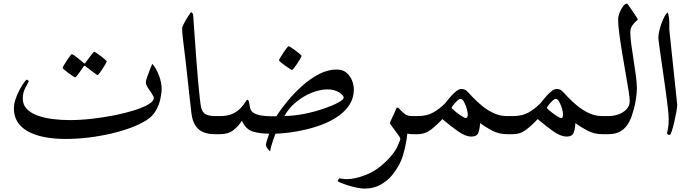

<svg xmlns="http://www.w3.org/2000/svg" viewBox="-20 -768 3952 1099"><path d="M905.3 -261.2Q905.3 -234.4 897.7 -200.2Q890.1 -166 871.6 -134Q853 -102.1 819.3 -80.6Q782.2 -56.6 729 -36.9Q675.8 -17.1 613.3 -2.7Q550.8 11.7 485.1 19.5Q419.4 27.3 356.9 27.3Q215.3 27.3 137.5 -17.3Q59.6 -62 59.6 -146Q59.6 -173.3 69.6 -202.4Q79.6 -231.4 93.3 -256.3Q106.9 -281.2 118.4 -296.6Q129.9 -312 132.8 -312Q135.3 -312 139.9 -308.8Q144.5 -305.7 144.5 -301.8Q138.2 -291 124.3 -263.9Q110.4 -236.8 110.4 -204.1Q110.4 -167.5 134 -143.6Q157.7 -119.6 197 -106Q236.3 -92.3 283.4 -86.4Q330.6 -80.6 377.4 -80.6Q437.5 -80.6 503.9 -87.9Q570.3 -95.2 633.8 -107.9Q697.3 -120.6 748.5 -136.7Q799.8 -152.8 830.1 -170.9Q860.4 -189 860.4 -206.5Q860.4 -215.8 849.1 -231.9Q837.9 -248 826.4 -265.9Q814.9 -283.7 814.9 -297.4Q814.9 -306.6 822.8 -329.1Q830.6 -351.6 839.6 -373.5Q848.6 -395.5 851.6 -402.8Q874 -378.4 889.6 -336.7Q905.3 -294.9 905.3 -261.2ZM590.8 -417Q590.8 -414.1 584 -401.9Q577.1 -389.6 567.6 -375Q558.1 -360.4 549.8 -349.4Q541.5 -338.4 538.6 -338.4Q536.6 -338.4 526.4 -345.7Q516.1 -353 503.2 -362.8Q490.2 -372.6 480.5 -380.1Q470.7 -387.7 470.2 -388.2Q466.3 -391.1 463.9 -391.1Q461.4 -391.1 458.5 -387.7Q458 -386.7 451.4 -377.2Q444.8 -367.7 436.3 -355.5Q427.7 -343.3 420.2 -334.2Q412.6 -325.2 409.7 -325.2Q407.7 -325.2 396.5 -332.5Q385.3 -339.8 371.8 -349.9Q358.4 -359.9 348.4 -368.4Q338.4 -377 338.4 -379.4Q338.4 -382.3 345.7 -394.8Q353 -407.2 362.8 -421.9Q372.6 -436.5 380.6 -447.3Q388.7 -458 390.6 -458Q394.5 -458 404.8 -450.9Q415 -443.8 426.8 -434.3Q438.5 -424.8 447.3 -417.5Q456.1 -410.2 457 -409.2Q461.4 -404.8 463.4 -404.8Q466.8 -404.8 470.7 -410.6Q471.2 -411.6 478 -420.9Q484.9 -430.2 493.7 -442.1Q502.4 -454.1 509.8 -462.9Q517.1 -471.7 519 -471.7Q522 -471.7 533.2 -464.1Q544.4 -456.5 557.9 -446.5Q571.3 -436.5 581.1 -427.7Q590.8 -418.9 590.8 -417Z M1270 -53.2Q1270 -29.3 1262.7 -14.6Q1255.4 0 1233.4 0H1208Q1174.3 0 1146.2 -10.5Q1118.2 -21 1099.4 -48.1Q1080.6 -75.2 1075.2 -124Q1070.8 -159.2 1065.7 -207Q1060.5 -254.9 1054.7 -308.3Q1048.8 -361.8 1043 -414.6Q1035.2 -479 1028.8 -530.8Q1022.5 -582.5 1022.5 -606.9Q1022.5 -612.3 1029.5 -627Q1036.6 -641.6 1046.4 -658Q1056.2 -674.3 1064.2 -686Q1072.3 -697.8 1074.2 -697.8Q1077.1 -697.8 1081.3 -692.9Q1085.4 -688 1085.9 -678.2Q1089.8 -621.6 1094.5 -556.2Q1099.1 -490.7 1104 -425Q1108.9 -359.4 1114 -302Q1119.1 -244.6 1123.8 -203.9Q1128.4 -163.1 1132.3 -147.9Q1141.1 -119.6 1162.6 -111.6Q1184.1 -103.5 1208 -103.5H1233.4Q1255.9 -103.5 1262.9 -90.1Q1270 -76.7 1270 -53.2Z M2005.4 -257.3Q2005.4 -208 1981.4 -170.2Q1957.5 -132.3 1917.7 -104.2Q1877.9 -76.2 1829.1 -57.1Q1780.3 -38.1 1729.7 -26.4Q1679.2 -14.6 1634 -9Q1588.9 -3.4 1557.1 -2.9Q1553.2 5.4 1546.4 24.9Q1539.6 44.4 1533.7 64.9Q1527.8 85.4 1526.4 97.7Q1523.9 97.7 1517.8 90.6Q1511.7 83.5 1506.8 75Q1502 66.4 1502 61.5Q1502 55.2 1508.5 34.2Q1515.1 13.2 1520.5 -2.9Q1467.3 -2.9 1427.5 -14.9Q1387.7 -26.9 1364.7 -76.7Q1345.7 -46.9 1316.4 -23.4Q1287.1 0 1240.2 0H1215.3Q1189 0 1182.9 -15.6Q1176.8 -31.2 1176.8 -52.2Q1176.8 -74.7 1182.9 -89.1Q1189 -103.5 1215.3 -103.5H1240.2Q1284.7 -103.5 1313.2 -117.7Q1341.8 -131.8 1358.6 -150.4Q1375.5 -168.9 1384 -183.1Q1392.6 -197.3 1396 -197.3Q1402.8 -197.3 1405.5 -181.4Q1408.2 -165.5 1411.1 -152.3Q1415.5 -129.4 1436.5 -118.9Q1457.5 -108.4 1484.6 -105.5Q1511.7 -102.5 1533.7 -102.5H1562Q1587.4 -142.6 1625.2 -188.7Q1663.1 -234.9 1709.2 -276.1Q1755.4 -317.4 1805.9 -343.8Q1856.4 -370.1 1906.7 -370.1Q1942.4 -370.1 1964.1 -351.1Q1985.8 -332 1995.6 -305.7Q2005.4 -279.3 2005.4 -257.3ZM1947.3 -209Q1947.3 -222.2 1920.9 -239.3Q1894.5 -256.3 1854 -256.3Q1812.5 -256.3 1764.6 -237.3Q1716.8 -218.3 1674.8 -183.8Q1632.8 -149.4 1607.9 -104Q1664.6 -104.5 1724.1 -116.7Q1783.7 -128.9 1834.5 -146.5Q1885.3 -164.1 1916.3 -181.2Q1947.3 -198.2 1947.3 -209ZM1706.1 -447.8Q1706.1 -444.8 1699 -432.4Q1691.9 -419.9 1681.9 -404.8Q1671.9 -389.6 1663.1 -378.7Q1654.3 -367.7 1650.9 -367.7Q1648.9 -367.7 1637.5 -375Q1626 -382.3 1612.1 -392.3Q1598.1 -402.3 1587.6 -411.1Q1577.1 -419.9 1577.1 -422.9Q1577.1 -425.8 1584.5 -438.5Q1591.8 -451.2 1602.1 -466.3Q1612.3 -481.4 1620.8 -492.4Q1629.4 -503.4 1631.8 -503.4Q1635.3 -503.4 1647 -495.8Q1658.7 -488.3 1672.4 -478Q1686 -467.8 1696 -459Q1706.1 -450.2 1706.1 -447.8Z M2401.4 -52.2Q2401.4 -36.1 2395.5 -18.1Q2389.6 0 2363.3 0H2337.4Q2328.1 0 2311.5 -3.4Q2305.7 54.7 2288.1 116.5Q2270.5 178.2 2223.6 235.8Q2197.8 267.1 2158 289.3Q2118.2 311.5 2067.9 311.5Q2048.3 311.5 2022.2 306.2Q1996.1 300.8 1971.4 293Q1946.8 285.2 1930.2 278.1Q1913.6 271 1913.6 268.1Q1913.6 264.2 1917.2 258.5Q1920.9 252.9 1923.8 252.9Q1926.3 252.9 1939.2 255.1Q1952.1 257.3 1967.3 257.3Q2012.7 257.3 2075.4 232.4Q2138.2 207.5 2193.4 152.3Q2238.3 107.4 2254.9 70.6Q2271.5 33.7 2271.5 25.9Q2271.5 21.5 2262.5 8.5Q2253.4 -4.4 2241.7 -20Q2230 -35.6 2220.9 -48.1Q2211.9 -60.5 2211.9 -64Q2211.9 -65.9 2217.3 -77.9Q2222.7 -89.8 2230 -105.7Q2237.3 -121.6 2243.2 -134.8Q2249 -147.9 2250.5 -151.9H2259.3Q2272.9 -136.2 2291.7 -119.9Q2310.5 -103.5 2337.4 -103.5H2363.3Q2389.6 -103.5 2395.5 -85.9Q2401.4 -68.4 2401.4 -52.2Z M2945.3 -52.2Q2945.3 -36.1 2939.2 -18.1Q2933.1 0 2907.2 0H2881.8Q2836.4 0 2798.3 -19.8Q2760.3 -39.6 2728 -63Q2726.6 -32.2 2718.5 -9.3Q2710.4 13.7 2678.7 13.7Q2644 13.7 2601.3 -16.6Q2558.6 -46.9 2512.2 -86.4Q2482.4 -53.7 2448 -26.9Q2413.6 0 2371.1 0H2346.2Q2319.8 0 2313.7 -18.1Q2307.6 -36.1 2307.6 -52.2Q2307.6 -68.4 2313.7 -85.9Q2319.8 -103.5 2346.2 -103.5H2371.1Q2424.8 -103.5 2462.2 -125.5Q2499.5 -147.5 2528.3 -177.2Q2529.8 -178.7 2539.6 -191.4Q2549.3 -204.1 2563.5 -219.7Q2577.6 -235.4 2593 -247.1Q2608.4 -258.8 2620.6 -258.8Q2638.7 -258.8 2649.7 -249Q2660.6 -239.3 2685.1 -212.4Q2709 -187 2739.7 -161.9Q2770.5 -136.7 2806.4 -120.1Q2842.3 -103.5 2881.8 -103.5H2907.2Q2933.1 -103.5 2939.2 -85.9Q2945.3 -68.4 2945.3 -52.2ZM2657.7 -111.8Q2657.7 -124.5 2651.6 -146Q2645.5 -167.5 2636 -184.8Q2626.5 -202.1 2616.2 -202.1Q2607.9 -202.1 2595.9 -190.4Q2584 -178.7 2574.5 -166.3Q2564.9 -153.8 2564.9 -152.3Q2564.9 -147.9 2575.7 -138.4Q2586.4 -128.9 2601.1 -118.2Q2615.7 -107.4 2628.7 -99.9Q2641.6 -92.3 2645.5 -92.3Q2652.8 -92.3 2655.3 -99.1Q2657.7 -106 2657.7 -111.8Z M3490.7 -52.2Q3490.7 -36.1 3484.6 -18.1Q3478.5 0 3452.6 0H3427.2Q3381.8 0 3343.8 -19.8Q3305.7 -39.6 3273.4 -63Q3272 -32.2 3263.9 -9.3Q3255.9 13.7 3224.1 13.7Q3189.5 13.7 3146.7 -16.6Q3104 -46.9 3057.6 -86.4Q3027.8 -53.7 2993.4 -26.9Q2959 0 2916.5 0H2891.6Q2865.2 0 2859.1 -18.1Q2853 -36.1 2853 -52.2Q2853 -68.4 2859.1 -85.9Q2865.2 -103.5 2891.6 -103.5H2916.5Q2970.2 -103.5 3007.6 -125.5Q3044.9 -147.5 3073.7 -177.2Q3075.2 -178.7 3085 -191.4Q3094.7 -204.1 3108.9 -219.7Q3123 -235.4 3138.4 -247.1Q3153.8 -258.8 3166 -258.8Q3184.1 -258.8 3195.1 -249Q3206.1 -239.3 3230.5 -212.4Q3254.4 -187 3285.2 -161.9Q3315.9 -136.7 3351.8 -120.1Q3387.7 -103.5 3427.2 -103.5H3452.6Q3478.5 -103.5 3484.6 -85.9Q3490.7 -68.4 3490.7 -52.2ZM3203.1 -111.8Q3203.1 -124.5 3197 -146Q3190.9 -167.5 3181.4 -184.8Q3171.9 -202.1 3161.6 -202.1Q3153.3 -202.1 3141.4 -190.4Q3129.4 -178.7 3119.9 -166.3Q3110.4 -153.8 3110.4 -152.3Q3110.4 -147.9 3121.1 -138.4Q3131.8 -128.9 3146.5 -118.2Q3161.1 -107.4 3174.1 -99.9Q3187 -92.3 3190.9 -92.3Q3198.2 -92.3 3200.7 -99.1Q3203.1 -106 3203.1 -111.8Z M3625.5 -261.7Q3625.5 -241.7 3621.3 -210Q3617.2 -178.2 3610.4 -152.3Q3605 -131.3 3596.4 -105.2Q3587.9 -79.1 3572 -54.9Q3556.2 -30.8 3529.8 -15.4Q3503.4 0 3462.4 0H3437Q3410.6 0 3404.5 -15.1Q3398.4 -30.3 3398.4 -52.2Q3398.4 -71.3 3404.5 -87.4Q3410.6 -103.5 3437 -103.5H3462.4Q3490.7 -103.5 3518.8 -113Q3546.9 -122.6 3565.7 -142.1Q3584.5 -161.6 3584.5 -191.4Q3584.5 -207 3577.9 -249Q3571.3 -291 3561.3 -347.4Q3551.3 -403.8 3541.5 -463.1Q3531.7 -522.5 3524.9 -573.7Q3518.1 -625 3518.1 -656.2Q3518.1 -672.9 3526.1 -694.3Q3534.2 -715.8 3546.1 -731.7Q3558.1 -747.6 3569.8 -747.6Q3570.8 -747.6 3580.1 -734.4Q3589.4 -721.2 3601.3 -703.6Q3613.3 -686 3622.1 -672.1Q3630.9 -658.2 3630.9 -656.7Q3630.9 -654.8 3620.1 -645.8Q3609.4 -636.7 3598.6 -620.8Q3587.9 -605 3587.9 -583Q3587.9 -555.7 3593.5 -513.4Q3599.1 -471.2 3606.7 -424.1Q3614.3 -377 3619.9 -334Q3625.5 -291 3625.5 -261.7Z M3856.4 -168.9Q3856.4 -156.7 3851.6 -128.7Q3846.7 -100.6 3839.6 -70.1Q3832.5 -39.6 3825.4 -17.6Q3818.4 4.4 3813.5 4.4Q3798.3 4.4 3798.3 -7.3Q3798.3 -10.7 3803 -30.3Q3807.6 -49.8 3807.6 -85.9Q3807.6 -105 3803.5 -144Q3799.3 -183.1 3792.5 -232.9Q3785.6 -282.7 3778.1 -334.7Q3770.5 -386.7 3763.9 -433.1Q3757.3 -479.5 3752.9 -512Q3748.5 -544.4 3748.5 -554.2Q3748.5 -569.8 3753.7 -591.8Q3758.8 -613.8 3767.1 -636Q3775.4 -658.2 3784.4 -675Q3793.5 -691.9 3801.3 -696.3Q3805.7 -689.9 3808.3 -671.6Q3811 -653.3 3811 -642.6V-599.1Z"/></svg>

Font: Scheherazade New Medium
Style: Regular
Weight: 500
Designer: SIL International
Foundry: SIL International
Version: Version 4.000